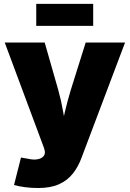

<svg xmlns="http://www.w3.org/2000/svg" viewBox="-20 -760 668 988"><path d="M52.2 191.9 87.9 50.8 122.1 56.6Q152.3 63.5 173.3 59.6Q194.3 55.7 204.1 43.7Q213.9 31.7 210 14.6L206.1 0.5L4.4 -541H210L279.8 -296.9Q295.4 -241.2 304.9 -185.1Q314.5 -128.9 327.1 -63H288.1Q300.8 -128.9 314.2 -185.5Q327.6 -242.2 344.2 -296.9L420.9 -541H623.5L399.4 52.2Q382.8 97.7 355.2 132.8Q327.6 168 284.4 187.7Q241.2 207.5 176.3 207.5Q142.6 207.5 109.6 203.4Q76.7 199.2 52.2 191.9ZM459.5 -740.2V-627H166.5V-740.2Z"/></svg>

Font: Inter 17pt Black
Style: Regular
Weight: 900
Version: Version 4.001;git-66647c0bb